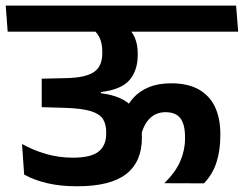

<svg xmlns="http://www.w3.org/2000/svg" viewBox="-44 -658 873 688"><path d="M479 -544.5H809.5L802 -638H472ZM544.5 -1.5 687 -1Q718.5 -34.5 732 -77Q745.5 -119.5 745.5 -172V-178.5Q745.5 -233.5 726.8 -274Q708 -314.5 669 -337Q630 -359.5 569 -359.5Q522.5 -359.5 488.5 -345.2Q454.5 -331 432.5 -305.8Q410.5 -280.5 398 -247L460.5 -169Q470 -211.5 492.8 -233.8Q515.5 -256 549 -256Q586 -256 602.5 -234Q619 -212 619 -167.5V-161Q619 -120 601.8 -80Q584.5 -40 544.5 -1.5ZM-16.5 -544.5H537L530 -638H-23.5ZM404.5 -564.5H274Q301 -547 311.8 -525.2Q322.5 -503.5 322.5 -473.5V-468Q322.5 -445.5 316 -429Q309.5 -412.5 294.8 -401.5Q280 -390.5 254 -384.5Q228 -378.5 188.5 -378L105.5 -376V-274L190 -271.5Q249.5 -269.5 281.2 -259.8Q313 -250 324.8 -231.5Q336.5 -213 336.5 -185V-179Q336.5 -136.5 309.2 -114.8Q282 -93 217 -93Q167 -93 121.2 -106.2Q75.5 -119.5 35 -142L42.5 -32.5Q78.5 -12.5 125.5 -1.5Q172.5 9.5 232.5 9.5Q351.5 9.5 408 -34.2Q464.5 -78 464.5 -164.5V-172Q464.5 -236.5 429.5 -275.5Q394.5 -314.5 317.5 -324V-328Q392.5 -337.5 421 -372.2Q449.5 -407 449.5 -460.5V-466.5Q449.5 -498.5 438.8 -523.8Q428 -549 404.5 -564.5Z"/></svg>

Font: Anek Devanagari SemiBold
Style: Regular
Weight: 600
Designer: Kailash Malviya (Devanagari) & Yesha Goshar (Latin)
Foundry: Ek Type
Version: Version 1.003